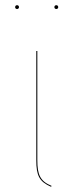

<svg xmlns="http://www.w3.org/2000/svg" viewBox="-20 -713 292 737"><path d="M45.4 -693.1C40.6 -693.1 38.1 -689.5 38.1 -685.7C38.1 -681.9 40.6 -678.4 45.4 -678.4C50.3 -678.4 52.9 -681.9 52.9 -685.7C52.9 -689.5 50.3 -693.1 45.4 -693.1ZM196.1 -693.1C191.3 -693.1 188.7 -689.5 188.7 -685.7C188.7 -681.9 191.3 -678.4 196.1 -678.4C200.9 -678.4 203.5 -681.9 203.5 -685.7C203.5 -689.5 200.9 -693.1 196.1 -693.1ZM123.3 -517.2H119.3V-97.9C119.3 -39.3 130.8 -15.8 176.2 4.1L177.8 0.4C134.5 -17.3 123.3 -41.9 123.3 -97.9Z"/></svg>

Font: Fira Sans Four
Style: Regular
Weight: 100
Designer: Carrois Corporate & Edenspiekermann AG
Foundry: Carrois Corporate GbR & Edenspiekermann AG
Version: Version 4.203;PS 004.203;hotconv 1.0.88;makeotf.lib2.5.64775